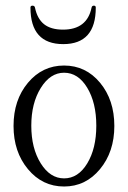

<svg xmlns="http://www.w3.org/2000/svg" viewBox="-20 -661 461 692"><path d="M208 -502Q89.8 -502 89.8 -633.8Q89.8 -640.6 97.2 -640.6Q104.5 -640.6 106 -633.8Q114.3 -593.3 138.9 -573.7Q163.6 -554.2 207 -554.2Q293.9 -554.2 310.1 -633.8Q311.5 -640.6 318.4 -640.6Q325.2 -640.6 325.2 -633.8Q325.2 -502 208 -502ZM210.9 11.2Q132.8 11.2 80.8 -51.3Q28.8 -113.8 28.8 -207Q28.8 -300.8 80.8 -362.8Q132.8 -424.8 210.9 -424.8Q289.1 -424.8 340.6 -362.8Q392.1 -300.8 392.1 -207Q392.1 -113.8 340.3 -51.3Q288.6 11.2 210.9 11.2ZM210.9 -18.1Q261.7 -18.1 294.4 -72Q327.1 -126 327.1 -208Q327.1 -290.5 294.4 -344.7Q261.7 -398.9 210.9 -398.9Q161.1 -398.9 127 -344Q92.8 -289.1 92.8 -208Q92.8 -127 126.7 -72.5Q160.6 -18.1 210.9 -18.1Z"/></svg>

Font: Junicode SmCond Light
Style: Regular
Weight: 300
Width: 4
Designer: Peter S. Baker
Version: Version 2.206